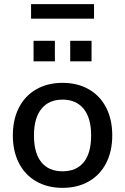

<svg xmlns="http://www.w3.org/2000/svg" viewBox="-20 -900 604 927"><path d="M42 -246Q42 -323 71.5 -380.5Q101 -438 155.5 -469Q210 -500 282 -500Q354 -500 408.5 -469Q463 -438 492.5 -380.5Q522 -323 522 -246Q522 -170 492.5 -112.5Q463 -55 408.5 -24Q354 7 282 7Q210 7 155.5 -24Q101 -55 71.5 -112.5Q42 -170 42 -246ZM420 -246Q420 -330 384 -374.5Q348 -419 282 -419Q216 -419 180 -374.5Q144 -330 144 -246Q144 -161 179.5 -117Q215 -73 282 -73Q349 -73 384.5 -117Q420 -161 420 -246ZM142 -703H245V-604H142ZM319 -703H422V-604H319ZM130 -810V-880H434V-810Z"/></svg>

Font: wassup Sans
Style: Medium
Weight: 600
Version: Version 2.001